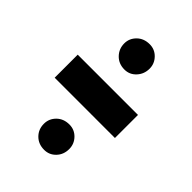

<svg xmlns="http://www.w3.org/2000/svg" viewBox="-154 -551 624 624"><g transform="rotate(45 158.0 -239.0)"><path d="M21 -186V-292H298V-186ZM162.5 4Q136 4 119 -13Q102 -30 102 -55.5Q102 -79 119 -95.8Q136 -112.5 162.5 -112.5Q186 -112.5 202.2 -95.8Q218.5 -79 218.5 -55.5Q218.5 -30 202.2 -13Q186 4 162.5 4ZM162.5 -365Q136 -365 119 -382.5Q102 -400 102 -425Q102 -448 119 -464.8Q136 -481.5 162.5 -481.5Q186 -481.5 202.2 -464.8Q218.5 -448 218.5 -425Q218.5 -400 202.2 -382.5Q186 -365 162.5 -365Z"/></g></svg>

Font: Anybody ExtraExpanded Regular
Style: Bold
Weight: 700
Width: 8
Designer: Tyler Finck
Foundry: Etcetera Type Company
Version: Version 1.010; ttfautohint (v1.8.3) -l 8 -r 50 -G 200 -x 14 